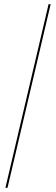

<svg xmlns="http://www.w3.org/2000/svg" viewBox="-20 -780 269 921"><path d="M6 121 213 -760H223L16 121Z"/></svg>

Font: Noto Serif Display SemiCondensed Extra
Style: Regular
Weight: 800
Width: 4
Designer: Monotype Design Team
Foundry: Monotype Imaging Inc.
Version: Version 1.900